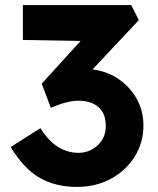

<svg xmlns="http://www.w3.org/2000/svg" viewBox="-20 -725 622 755"><path d="M282 10Q199 10 136.5 -25.5Q74 -61 22 -147L139 -221Q172 -169 209.5 -146.5Q247 -124 288 -124Q332 -124 364 -153.5Q396 -183 396 -230Q396 -278 367.5 -303.5Q339 -329 289 -329Q244 -329 180 -301L144 -396L297 -564L70 -568V-705H496L526 -646L344 -452Q400 -445 445 -415Q490 -385 517 -337.5Q544 -290 544 -232Q544 -163 509 -108Q474 -53 415 -21.5Q356 10 282 10Z"/></svg>

Font: Readex Pro bold
Style: Bold
Weight: 700
Designer: Bonnie Shaver-Troup, Thomas Jockin
Foundry: Lexend
Version: Version 1.200; ttfautohint (v1.8.3)